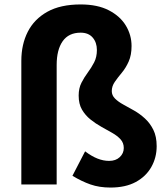

<svg xmlns="http://www.w3.org/2000/svg" viewBox="-20 -830 756 864"><path d="M477 14Q427 14 387 0Q347 -14 306 -39L363 -149Q392 -127 418.5 -116.5Q445 -106 471 -106Q501 -106 519 -123Q537 -140 537 -164Q537 -187 522.5 -203Q508 -219 485 -232Q462 -245 436 -259.5Q410 -274 387 -292.5Q364 -311 349 -336.5Q334 -362 334 -400Q334 -433 346.5 -457.5Q359 -482 375 -503.5Q391 -525 403.5 -549Q416 -573 416 -605Q416 -639 397 -661Q378 -683 343 -683Q289 -683 262 -644.5Q235 -606 235 -538V0H76V-556Q76 -630 105 -687Q134 -744 193 -777Q252 -810 343 -810Q419 -810 470 -783.5Q521 -757 546.5 -714.5Q572 -672 572 -623Q572 -582 559 -553Q546 -524 528 -502.5Q510 -481 496.5 -461.5Q483 -442 483 -420Q483 -401 497.5 -386.5Q512 -372 535 -359.5Q558 -347 583.5 -332.5Q609 -318 632 -297Q655 -276 670 -246Q685 -216 685 -172Q685 -121 661 -78.5Q637 -36 591 -11Q545 14 477 14Z"/></svg>

Font: Noto Sans SC ExtraBold
Style: Regular
Weight: 800
Designer: Ryoko NISHIZUKA 西塚涼子 (kana, bopomofo & ideographs); Paul D. Hunt (Latin, Greek & Cyrillic); Sandoll Communications 산돌커뮤니
Foundry: Adobe
Version: Version 2.004-H2;hotconv 1.0.118;makeotfexe 2.5.65603